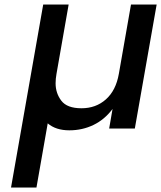

<svg xmlns="http://www.w3.org/2000/svg" viewBox="-20 -571 716 853"><path d="M676 -551 579 0H465L480 -87Q445 -40 395.5 -16Q346 8 288 8Q228 8 192 -23L142 262H29L172 -551H285L231 -243Q227 -221 227 -201Q227 -157 252.5 -123.5Q278 -90 342 -90Q406 -90 450.5 -129.5Q495 -169 508 -243L562 -551Z"/></svg>

Font: Fz Poppins Med
Style: Italic
Weight: 500
Italic angle: -10°
Designer: Ninad Kale (Devanagari), Jonny Pinhorn (Latin)
Foundry: Indian Type Foundry
Version: Vit hóa bi Vntype.Com & FontZin.Com